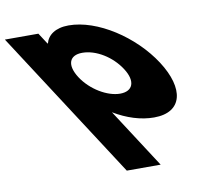

<svg xmlns="http://www.w3.org/2000/svg" viewBox="-356 -628 1124 988"><g transform="rotate(-10 205.5 -134.0)"><path d="M493.5 -257C396.4 -407 213 -528 63 -528C-7 -528 -46.9 -497 -57.7 -455H-59.7L-97.3 -513H-272.3L228.4 260H405.4L205.3 -49C273.8 -8 345.7 15 414.7 15C564.7 15 590.7 -107 493.5 -257ZM305.5 -257C351.5 -186 330.9 -136 263.9 -136C197.9 -136 112.5 -186 66.5 -257C21.2 -327 38.8 -377 107.8 -377C179.8 -377 260.2 -327 305.5 -257Z"/></g></svg>

Font: Hussar
Style: BdOpOblSeven
Weight: 700
Foundry: Cannot Into Space Fonts
Version: Version 2.00